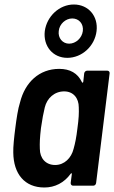

<svg xmlns="http://www.w3.org/2000/svg" viewBox="-20 -825 507 853"><path d="M279 -568C344 -568 401 -620 409 -687C417 -753 373 -805 308 -805C244 -805 188 -753 179 -687C171 -620 215 -568 279 -568ZM301 -743C331 -743 352 -719 348 -687C344 -656 317 -631 287 -631C258 -631 237 -656 241 -687C244 -719 272 -743 301 -743ZM354 -499 350 -462C349 -457 346 -456 344 -460C325 -500 291 -519 243 -519C154 -519 91 -459 69 -370C60 -343 53 -296 48 -256C43 -218 38 -171 39 -147C40 -53 89 8 177 8C224 8 265 -13 294 -53C297 -57 300 -56 299 -51L294 -12C294 -5 298 0 305 0H394C401 0 406 -5 407 -12L467 -499C468 -506 463 -511 457 -511H367C361 -511 355 -506 354 -499ZM307 -164C297 -123 266 -92 225 -92C183 -92 157 -122 157 -164C156 -189 157 -213 162 -256C168 -298 173 -323 179 -348C189 -389 222 -419 265 -419C306 -419 330 -389 330 -348C331 -323 330 -298 324 -255C319 -213 314 -189 307 -164Z"/></svg>

Font: Barlow Semi Condensed SemiBold
Style: Italic
Weight: 600
Width: 4
Italic angle: -7°
Designer: Jeremy Tribby
Foundry: Tribby Type
Version: Version 1.422;hotconv 1.0.109;makeotfexe 2.5.65596